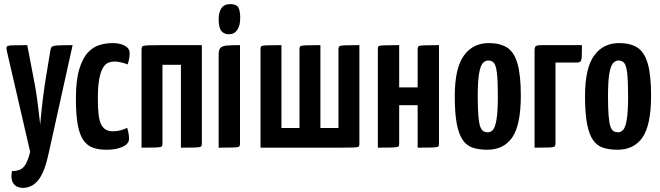

<svg xmlns="http://www.w3.org/2000/svg" viewBox="-20 -720 3216 936"><path d="M92 196Q62 196 46.5 176Q31 156 38 114Q62 114 78.5 106.5Q95 99 106.5 78Q118 57 127 20L13 -473Q10 -487 13 -492.5Q16 -498 38 -499Q60 -500 113 -500L150 -306Q156 -274 160.5 -240Q165 -206 168.5 -177Q172 -148 174 -130Q176 -112 176 -112Q176 -112 177.5 -130Q179 -148 182 -176.5Q185 -205 189 -239.5Q193 -274 198 -306L225 -471Q227 -486 232.5 -491.5Q238 -497 260.5 -498.5Q283 -500 334 -500L218 24Q199 115 169 155Q139 195 92 196Z M499 10Q461 10 433 0Q405 -10 386.5 -36.5Q368 -63 359 -112Q350 -161 350 -239Q350 -329 366.5 -383Q383 -437 409 -464.5Q435 -492 466.5 -501Q498 -510 529 -510Q565 -510 588.5 -497Q612 -484 612 -461Q612 -451 610 -436.5Q608 -422 602 -406Q590 -411 572.5 -415.5Q555 -420 537 -420Q523 -420 508.5 -414.5Q494 -409 482.5 -390.5Q471 -372 464 -336Q457 -300 457 -240Q457 -194 460.5 -163Q464 -132 473 -114Q482 -96 496 -88Q510 -80 531 -80Q550 -80 569 -85Q588 -90 600 -97Q605 -80 607 -67.5Q609 -55 609 -43Q609 -19 578 -4.5Q547 10 499 10Z M670 0V-478Q670 -489 674 -493.5Q678 -498 699.5 -499Q721 -500 772 -500H964V-19Q964 -9 959.5 -5.5Q955 -2 934 -1Q913 0 862 0V-404H772V-19Q772 -9 767.5 -5.5Q763 -2 742 -1Q721 0 670 0Z M1046 0V-455Q1046 -478 1055 -487Q1064 -496 1086 -498Q1108 -500 1150 -500V-19Q1150 -9 1145.5 -5.5Q1141 -2 1119.5 -1Q1098 0 1046 0ZM1096 -553Q1072 -553 1059 -569Q1046 -585 1046 -628Q1046 -660 1059.5 -680Q1073 -700 1102 -700Q1131 -700 1141 -685Q1151 -670 1151 -632Q1151 -595 1136.5 -574Q1122 -553 1096 -553Z M1250 0V-481Q1250 -491 1254 -494.5Q1258 -498 1279 -499Q1300 -500 1352 -500V-96H1440V-481Q1440 -491 1444.5 -494.5Q1449 -498 1470.5 -499Q1492 -500 1542 -500V-96H1630V-481Q1630 -491 1634.5 -494.5Q1639 -498 1660.5 -499Q1682 -500 1732 -500V-19Q1732 -9 1729 -5.5Q1726 -2 1705.5 -1Q1685 0 1633 0Z M1822 0V-481Q1822 -491 1825.5 -494.5Q1829 -498 1851 -499Q1873 -500 1926 -500V-294H2016V-481Q2016 -491 2020.5 -494.5Q2025 -498 2047 -499Q2069 -500 2120 -500V-19Q2120 -9 2116 -5.5Q2112 -2 2091 -1Q2070 0 2016 0V-207H1926V-19Q1926 -9 1921.5 -5.5Q1917 -2 1896 -1Q1875 0 1822 0Z M2355 10Q2316 10 2286 0.5Q2256 -9 2236.5 -36.5Q2217 -64 2207 -115.5Q2197 -167 2197 -251Q2197 -387 2241 -448.5Q2285 -510 2363 -510Q2417 -510 2451.5 -488.5Q2486 -467 2502.5 -411Q2519 -355 2519 -254Q2519 -111 2477.5 -50.5Q2436 10 2355 10ZM2358 -75Q2372 -75 2383 -87Q2394 -99 2400.5 -137Q2407 -175 2407 -252Q2407 -327 2402.5 -364Q2398 -401 2388 -413Q2378 -425 2360 -425Q2345 -425 2333.5 -412Q2322 -399 2315.5 -361.5Q2309 -324 2309 -251Q2309 -192 2312 -156Q2315 -120 2321 -103Q2327 -86 2336.5 -80.5Q2346 -75 2358 -75Z M2586 0V-473Q2586 -492 2593.5 -496Q2601 -500 2620 -500H2817Q2817 -462 2816 -443.5Q2815 -425 2809.5 -420Q2804 -415 2790 -415H2688V-21Q2688 -10 2684 -6Q2680 -2 2658.5 -1Q2637 0 2586 0Z M2990 10Q2951 10 2921 0.5Q2891 -9 2871.5 -36.5Q2852 -64 2842 -115.5Q2832 -167 2832 -251Q2832 -387 2876 -448.5Q2920 -510 2998 -510Q3052 -510 3086.5 -488.5Q3121 -467 3137.5 -411Q3154 -355 3154 -254Q3154 -111 3112.5 -50.5Q3071 10 2990 10ZM2993 -75Q3007 -75 3018 -87Q3029 -99 3035.5 -137Q3042 -175 3042 -252Q3042 -327 3037.5 -364Q3033 -401 3023 -413Q3013 -425 2995 -425Q2980 -425 2968.5 -412Q2957 -399 2950.5 -361.5Q2944 -324 2944 -251Q2944 -192 2947 -156Q2950 -120 2956 -103Q2962 -86 2971.5 -80.5Q2981 -75 2993 -75Z"/></svg>

Font: Yanone Kaffeesatz SemiBold
Style: Regular
Weight: 600
Designer: Yanone (Cyrillic: Daniel Pouzeot, Huerta Tipografica, and Cyreal)
Foundry: Yanone
Version: Version 2.003